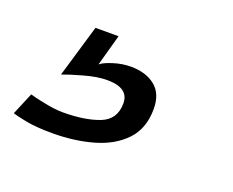

<svg xmlns="http://www.w3.org/2000/svg" viewBox="-131 -104 517 426"><g transform="rotate(20 128.0 109.0)"><path d="M21.5 235.5Q-17.5 235.5 -42 230.5Q-66.5 225.5 -73.5 223L-51.5 170.5Q-38.5 174.5 -14.2 179.2Q10 184 27.5 184Q80 184 113.8 170.8Q147.5 157.5 147.5 119.5Q147.5 83 96.5 83Q73 83 42 91.8Q11 100.5 -4.5 106.5L32 -17H86.5L66 57Q74 50 94.8 43.5Q115.5 37 135.5 37Q171 37 193 54.5Q215 72 215 108Q215 154.5 188.2 182.5Q161.5 210.5 117.5 223Q73.5 235.5 21.5 235.5Z"/></g></svg>

Font: Grandstander Light
Style: Italic
Weight: 300
Italic angle: -15°
Designer: Tyler Finck
Foundry: Etcetera Type Co
Version: Version 1.200; ttfautohint (v1.8.3)